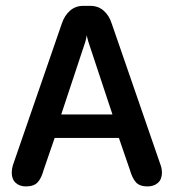

<svg xmlns="http://www.w3.org/2000/svg" viewBox="-20 -642 606 671"><path d="M70.5 9.5Q48.5 9.5 34.8 -3Q21 -15.5 21 -39Q21 -44.5 22 -51Q23 -57.5 25 -64.5L196 -559.5Q205.5 -588 224.8 -604.8Q244 -621.5 270.5 -621.5H296Q323 -621.5 342.2 -604.8Q361.5 -588 370.5 -559.5L541.5 -64.5Q544 -57.5 545 -51Q546 -44.5 546 -39Q546 -15.5 532 -3Q518 9.5 495.5 9.5Q468 9.5 455 -5Q442 -19.5 433.5 -49.5L395.5 -160H171L133 -49.5Q125 -19.5 111.8 -5Q98.5 9.5 70.5 9.5ZM194 -242H373L288.5 -497Q287 -502.5 285.5 -508.2Q284 -514 283 -518.5Q282.5 -514 281.2 -508.2Q280 -502.5 278.5 -497Z"/></svg>

Font: Sono Medium
Style: Regular
Weight: 500
Designer: Tyler Finck
Foundry: Tyler Finck
Version: Version 2.112